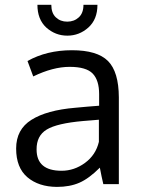

<svg xmlns="http://www.w3.org/2000/svg" viewBox="-20 -752 576 784"><path d="M168.9 -639.6Q132.8 -672.9 132.8 -732.4H189.5Q189.5 -698.7 208 -681.2Q226.6 -663.6 254.4 -663.6Q282.7 -663.6 301.8 -681.2Q320.8 -698.7 320.8 -732.4H377.9Q377.9 -672.9 340.8 -639.6Q303.7 -606.4 254.9 -606.4Q206.1 -606.4 168.9 -639.6ZM465.3 -354.5V0H401.9Q394.5 -31.2 387.7 -67.4Q343.3 -22.9 304.2 -5.9Q265.1 11.2 212.4 11.2Q137.7 10.7 91.8 -28.3Q45.9 -67.4 45.9 -145.5Q45.9 -223.6 108.4 -262.7Q170.9 -302.2 287.6 -312Q303.7 -313.5 335.9 -316.4Q368.2 -319.3 384.8 -320.3V-367.7Q384.8 -424.3 358.4 -451.7Q332 -479 264.2 -479Q196.3 -479 115.7 -439.9L92.3 -502.9Q170.9 -546.9 273.9 -546.9Q377 -546.9 420.9 -502.9Q464.8 -459 465.3 -354.5ZM129.4 -141.6Q129.4 -54.7 231.4 -54.7Q283.2 -54.7 327.1 -86.9Q371.1 -119.1 383.8 -172.9V-263.2Q381.8 -263.2 354.5 -260.7Q327.1 -258.3 318.8 -257.8Q212.9 -248.5 170.9 -223.1Q128.9 -197.8 129.4 -141.6Z"/></svg>

Font: Oxygen-Regular
Style: Regular
Weight: 400
Designer: Vernon Adams
Foundry: Vernon Adams
Version: Version Release 0.2.3 webfont; ttfautohint (v0.93.3-1d66) -l